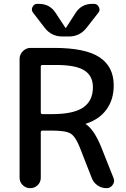

<svg xmlns="http://www.w3.org/2000/svg" viewBox="-20 -980 655 1000"><path d="M469.7 -960Q486.3 -960 494.6 -943.8Q502.9 -927.7 493.2 -915L430.7 -835Q395.5 -790 339.8 -790H303.7Q248 -790 212.9 -835L151.4 -915Q141.6 -927.7 149.4 -943.8Q157.2 -960 173.8 -960H182.6Q239.3 -960 269.5 -913.1L320.3 -835.9Q320.3 -835 322.3 -835Q324.2 -835 324.2 -835.9L374 -913.1Q404.3 -960 460.9 -960ZM192.4 -633.8V-394.5Q192.4 -385.7 201.2 -385.7H252Q363.3 -385.7 413.6 -420.4Q463.9 -455.1 463.9 -525.4Q463.9 -585 419.4 -613.3Q375 -641.6 272.5 -641.6H201.2Q192.4 -641.6 192.4 -633.8ZM82 -54.7V-672.9Q82 -696.3 99.1 -713.4Q116.2 -730.5 138.7 -730.5H261.7Q424.8 -730.5 498.5 -681.6Q572.3 -632.8 572.3 -535.2Q572.3 -460.9 534.2 -409.2Q496.1 -357.4 427.7 -335.9Q426.8 -335.9 426.8 -335Q426.8 -333 427.7 -333Q470.7 -303.7 506.8 -214.8L571.3 -52.7Q579.1 -34.2 566.9 -17.1Q554.7 0 535.2 0Q508.8 0 487.8 -14.6Q466.8 -29.3 458 -52.7L394.5 -214.8Q373 -268.6 348.1 -284.2Q323.2 -299.8 252 -299.8H201.2Q192.4 -299.8 192.4 -291V-54.7Q192.4 -31.2 176.3 -15.6Q160.2 0 137.2 0Q114.3 0 98.1 -16.1Q82 -32.2 82 -54.7Z"/></svg>

Font: Rounded Mgen+ 2p medium
Style: Regular
Weight: 500
Designer: [Source Han Sans]
Ryoko NISHIZUKA  (kana & ideographs); Paul D. Hunt (Latin, Greek & Cyrillic); Wenlong ZHANG  (bopomofo
Version: Version 1.059.20150602